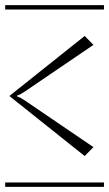

<svg xmlns="http://www.w3.org/2000/svg" viewBox="-29 -728 425 748"><path d="M-8.8 -708H376V-690.9H-8.8ZM-8.8 -17.1H376V0H-8.8ZM8.8 -353V-355L300.8 -587.9L335 -553.2L113.8 -402.8Q107.4 -398.4 95.2 -390.1Q83 -381.8 76.7 -377.4Q70.3 -373 62 -367.7Q53.7 -362.3 47.9 -359.6Q42 -356.9 38.1 -356V-352.1Q42 -351.1 47.9 -348.4Q53.7 -345.7 62 -340.3Q70.3 -335 76.7 -330.6Q83 -326.2 95.2 -317.9Q107.4 -309.6 113.8 -305.2L335 -154.8L300.8 -120.1Z"/></svg>

Font: FoglihtenFr01
Style: Regular
Weight: 500
Version: Version 0.68